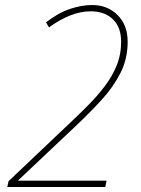

<svg xmlns="http://www.w3.org/2000/svg" viewBox="-20 -744 563 764"><path d="M9 0 14 -23 266 -262Q299 -293 333 -327.5Q367 -362 396.5 -400.5Q426 -439 444 -483Q462 -527 462 -578Q462 -636 429 -667.5Q396 -699 341 -699Q263 -699 175 -635L163 -655Q212 -693 258.5 -708.5Q305 -724 347 -724Q408 -724 448 -684Q488 -644 488 -578Q488 -511 460 -455Q432 -399 385.5 -348Q339 -297 285 -246L52 -26V-25H404L399 0Z"/></svg>

Font: Noto Sans Disp Thin
Style: Italic
Weight: 100
Italic angle: -12°
Designer: Monotype Design Team
Foundry: Monotype Imaging Inc.
Version: Version 2.000;GOOG;noto-source:20170915:90ef993387c0